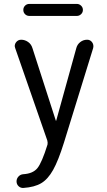

<svg xmlns="http://www.w3.org/2000/svg" viewBox="-20 -720 540 969"><path d="M127.9 -700.2H368.2Q379.9 -700.2 389.2 -691.4Q398.4 -682.6 398.4 -669.9Q398.4 -657.2 389.2 -648.4Q379.9 -639.6 368.2 -639.6H127.9Q115.2 -639.6 106.4 -648.4Q97.7 -657.2 97.7 -669.9Q97.7 -682.6 106.4 -691.4Q115.2 -700.2 127.9 -700.2ZM218.8 -10.7 56.6 -477.5Q50.8 -492.2 60.5 -505.9Q70.3 -519.5 86.9 -519.5Q105.5 -519.5 121.6 -508.3Q137.7 -497.1 143.6 -477.5L261.7 -111.3Q261.7 -110.4 262.7 -110.4Q263.7 -110.4 263.7 -111.3L365.2 -477.5Q370.1 -496.1 385.3 -507.8Q400.4 -519.5 419.9 -519.5Q435.5 -519.5 444.8 -506.8Q454.1 -494.1 450.2 -477.5L302.7 0Q274.4 90.8 248 137.7Q221.7 184.6 188 204.6Q154.3 224.6 98.6 228.5Q84 229.5 73.7 219.7Q63.5 210 63.5 195.3Q63.5 181.6 73.2 170.9Q83 160.2 97.7 159.2Q146.5 156.2 168.9 128.4Q191.4 100.6 219.7 9.8Q221.7 1 218.8 -10.7Z"/></svg>

Font: Rounded-X Mgen+ 2m regular
Style: Regular
Weight: 400
Designer: [Source Han Sans]
Ryoko NISHIZUKA  (kana & ideographs); Paul D. Hunt (Latin, Greek & Cyrillic); Wenlong ZHANG  (bopomofo
Version: Version 1.059.20150602